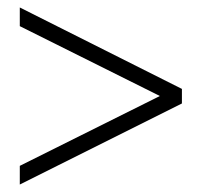

<svg xmlns="http://www.w3.org/2000/svg" viewBox="-20 -523 540 514"><path d="M467 -285V-246L33 -29V-79L408 -266L33 -453V-503Z"/></svg>

Font: Martel Sans ExtraLight
Style: Regular
Weight: 275
Designer: Dan Reynolds and Mathieu Réguer
Foundry: Dan Reynolds and Mathieu Réguer
Version: Version 1.002; ttfautohint (v1.1) -l 5 -r 5 -G 72 -x 0 -D la